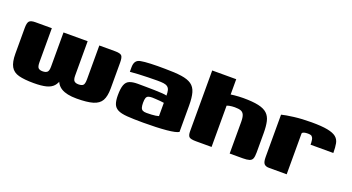

<svg xmlns="http://www.w3.org/2000/svg" viewBox="-41 -922 2463 1345"><g transform="rotate(20 1190.0 -249.5)"><path d="M223 6Q154 6 112 -5Q70 -16 51.5 -49Q33 -82 33 -144V-336Q33 -374 44.5 -386.5Q56 -399 90 -399H212V-147Q212 -112 222.5 -102.5Q233 -93 253 -93Q277 -93 288 -103Q299 -113 299 -144V-399H479V-144Q479 -113 489.5 -103Q500 -93 521 -93Q545 -93 555.5 -102.5Q566 -112 566 -148V-399H683Q722 -399 733 -387Q744 -375 744 -336V-144Q744 -85 726 -53Q708 -21 664 -8Q620 5 543 5Q468 5 428.5 -19Q389 -43 381 -92H398Q389 -54 370 -33Q351 -12 316 -3Q281 6 223 6Z M1039 4Q965 4 919 0.5Q873 -3 849 -15.5Q825 -28 816 -52Q807 -76 807 -115Q807 -166 817 -193Q827 -220 850 -229.5Q873 -239 911 -239Q937 -239 970.5 -238.5Q1004 -238 1036.5 -237.5Q1069 -237 1094.5 -235Q1120 -233 1128 -230Q1128 -255 1124 -270Q1120 -285 1109 -293.5Q1098 -302 1080 -304.5Q1062 -307 1034 -307Q999 -307 963.5 -306Q928 -305 894.5 -303.5Q861 -302 830 -299V-332Q830 -361 841 -376Q852 -391 875 -395Q900 -400 948.5 -402Q997 -404 1055 -403Q1129 -403 1177.5 -396Q1226 -389 1253 -370Q1280 -351 1290.5 -314.5Q1301 -278 1301 -219V-22Q1281 -9 1211.5 -2.5Q1142 4 1039 4ZM1038 -68Q1058 -68 1075 -69Q1092 -70 1105.5 -72Q1119 -74 1128 -77V-176Q1118 -178 1099.5 -179.5Q1081 -181 1064 -182Q1047 -183 1039 -183Q1022 -183 1011 -179Q1000 -175 995.5 -163Q991 -151 991 -127Q991 -105 995 -92Q999 -79 1009 -73.5Q1019 -68 1038 -68Z M1432 0Q1391 0 1380 -11Q1369 -22 1369 -52V-505H1548V-391Q1560 -393 1575 -394.5Q1590 -396 1607.5 -397Q1625 -398 1640 -398Q1711 -398 1754 -388.5Q1797 -379 1819.5 -358Q1842 -337 1850 -302Q1858 -267 1858 -215V-72Q1858 -41 1852 -26Q1846 -11 1829 -5.5Q1812 0 1781 0H1683V-236Q1683 -270 1675.5 -287.5Q1668 -305 1651.5 -311Q1635 -317 1606 -317Q1596 -317 1585.5 -316Q1575 -315 1565 -313Q1555 -311 1548 -308V0Z M2108 0H1976Q1951 0 1939.5 -13Q1928 -26 1928 -64V-379Q1958 -387 2017.5 -394.5Q2077 -402 2147 -402Q2224 -402 2267.5 -393.5Q2311 -385 2332 -368Q2353 -351 2358.5 -322.5Q2364 -294 2364 -252H2194V-266Q2193 -291 2187 -302.5Q2181 -314 2171.5 -316.5Q2162 -319 2151 -319Q2135 -319 2123 -316Q2111 -313 2108 -305Z"/></g></svg>

Font: Genos ExtraBold
Style: Regular
Weight: 800
Designer: Robert E. Leuschke
Foundry: Robert E. Leuschke
Version: Version 1.010